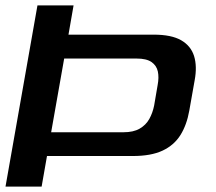

<svg xmlns="http://www.w3.org/2000/svg" viewBox="-28 -695 806 715"><path d="M-7.5 0H127L147 -114H466.5Q534.5 -114 577.2 -134Q620 -154 643.8 -191.8Q667.5 -229.5 677 -283.5L697 -396.5Q706.5 -448 694.8 -486Q683 -524 646.8 -545Q610.5 -566 544 -566H227L246 -675H111.5ZM162.5 -202.5 211 -477H480.5Q517.5 -477 536.2 -464Q555 -451 559.8 -428.8Q564.5 -406.5 559 -378L546 -302Q540.5 -274.5 528 -252Q515.5 -229.5 492.2 -216Q469 -202.5 432 -202.5Z"/></svg>

Font: Anybody Expanded Medium
Style: Italic
Weight: 500
Width: 7
Italic angle: -10°
Version: Version 1.113;gftools[0.9.25]